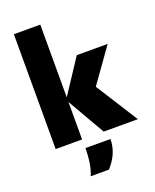

<svg xmlns="http://www.w3.org/2000/svg" viewBox="-173 -837 937 1161"><g transform="rotate(-20 295.5 -256.0)"><path d="M62 0V-739H232V-271L376 -490H575L419 -271L591 0H371L232 -241V0ZM205 227Q233 161 233 56H394Q394 149 322 227Z"/></g></svg>

Font: Cantarell Extra Bold
Style: Regular
Weight: 800
Designer: Dave Crossland, Nikolaus Waxweiler, Florian Fecher, Jacques Le Bailly, Eben Sorkin, Alexei Vanyashin, Alexios Zavras, Em
Version: Version 0.303